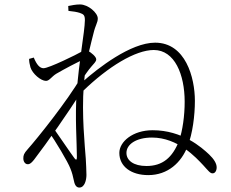

<svg xmlns="http://www.w3.org/2000/svg" viewBox="-20 -798 1040 864"><path d="M647 -10C736 -10 796 -67 824 -139C847 -197 857 -279 857 -344C857 -449 815 -606 678 -606C567 -606 420 -490 354 -432L351 -386C467 -499 590 -573 672 -573C766 -573 811 -463 811 -340C811 -278 802 -212 786 -165C756 -88 711 -51 639 -51C581 -51 549 -76 549 -110C549 -148 592 -179 664 -179C781 -179 862 -89 895 -54C917 -30 926 -17 937 -18C948 -18 955 -30 955 -45C955 -62 943 -82 921 -103C888 -134 801 -212 667 -212C577 -212 517 -160 517 -110C517 -49 570 -10 647 -10ZM105 -59C116 -59 123 -67 133 -79C192 -156 289 -294 341 -378L346 -452C283 -343 146 -173 105 -127C87 -107 85 -99 85 -85C85 -71 93 -59 105 -59ZM337 46C361 46 369 12 369 -11C369 -31 367 -64 366 -84C362 -141 347 -281 357 -414C365 -524 393 -614 400 -645C410 -688 420 -695 420 -715C420 -740 377 -778 340 -778C321 -778 302 -774 287 -771L288 -749C309 -747 327 -744 339 -740C356 -734 362 -730 362 -707C361 -652 336 -530 325 -381C317 -274 326 -152 326 -91C326 -77 322 -77 315 -86C297 -110 248 -183 214 -231L197 -209C229 -164 286 -69 297 -39C305 -19 308 -6 313 17C317 38 326 46 337 46ZM187 -434C202 -434 212 -453 233 -466C271 -488 323 -516 370 -537C364 -519 357 -505 351 -495L347 -438C363 -461 377 -482 390 -497C402 -512 413 -520 413 -531C413 -543 391 -561 375 -570C363 -575 360 -572 348 -566C328 -554 200 -491 176 -491C159 -491 145 -507 132 -539L111 -533C111 -521 113 -509 117 -495C126 -466 164 -434 187 -434Z"/></svg>

Font: Source Han Serif TW VF
Style: Regular
Weight: 250
Designer: Ryoko NISHIZUKA 西塚涼子 (kana & ideographs); Frank Grießhammer (Latin, Greek & Cyrillic); Wenlong ZHANG 张文龙 (bopomofo); San
Foundry: Adobe
Version: Version 2.002;hotconv 1.1.0;makeotfexe 2.6.0